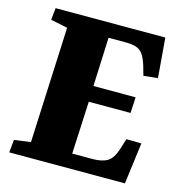

<svg xmlns="http://www.w3.org/2000/svg" viewBox="-105 -805 853 901"><g transform="rotate(15 321.0 -355.0)"><path d="M131 -635 49 -652 55 -710H588L604 -517L535 -510L522 -556Q507 -606 485 -623Q463 -640 418 -640H331L321 -403H526L522 -326H319L307 -71H405Q452 -71 478 -87Q504 -103 519 -151L535 -202L608 -201L582 0H20L26 -62L106 -73Z"/></g></svg>

Font: Literata 36pt ExtraBold
Style: Italic
Weight: 800
Italic angle: -2°
Designer: Latin by Veronika Burian and Jose Scaglione. Greek by Irene Vlachou. Cyrillic by Vera Evstafieva
Foundry: TypeTogether
Version: Version 3.002